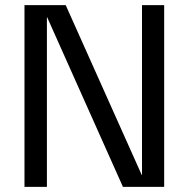

<svg xmlns="http://www.w3.org/2000/svg" viewBox="-20 -725 732 745"><path d="M75 0V-705H235L530 -46H531V-705H617V0H457L163 -658H162V0Z"/></svg>

Font: TikTok Sans 24pt
Style: Regular
Weight: 400
Version: Version 4.000